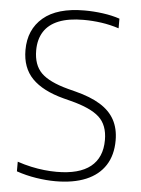

<svg xmlns="http://www.w3.org/2000/svg" viewBox="-54 -791 618 843"><g transform="rotate(5 255.5 -370.0)"><path d="M222 9Q182 9 137 2Q92 -5 50 -19.5V-62Q81 -51.5 111 -45Q141 -38.5 169.2 -35.5Q197.5 -32.5 223.5 -32.5Q323 -32.5 373 -72.5Q423 -112.5 423 -190Q423 -256 385 -290.8Q347 -325.5 259 -348L226 -356.5Q133 -381 87 -428.2Q41 -475.5 41 -553.5Q41 -644 102.8 -696.5Q164.5 -749 285 -749Q324.5 -749 365.2 -743.5Q406 -738 440 -726.5V-684Q401.5 -696.5 362.5 -702Q323.5 -707.5 284 -707.5Q218 -707.5 174.5 -690Q131 -672.5 109.5 -638.5Q88 -604.5 88 -556Q88 -492 123 -457Q158 -422 242.5 -399.5L275.5 -391Q342.5 -374 385.5 -347.5Q428.5 -321 449.2 -282.8Q470 -244.5 470 -192.5Q470 -127.5 441 -82.5Q412 -37.5 356.5 -14.2Q301 9 222 9Z"/></g></svg>

Font: Encode Sans Condensed Thin ExtraLight
Style: Regular
Weight: 250
Version: Version 3.002